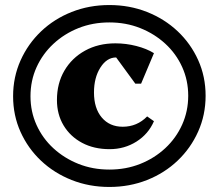

<svg xmlns="http://www.w3.org/2000/svg" viewBox="-20 -726 868 762"><path d="M414 16Q334 16 264.5 -11.5Q195 -39 143 -88Q91 -137 61.5 -202.5Q32 -268 32 -344Q32 -420 61.5 -486Q91 -552 143 -601.5Q195 -651 264.5 -678.5Q334 -706 414 -706Q494 -706 563.5 -678.5Q633 -651 685 -602Q737 -553 766.5 -487.5Q796 -422 796 -346Q796 -270 766.5 -204Q737 -138 685 -88.5Q633 -39 563.5 -11.5Q494 16 414 16ZM414 -53Q480 -53 536.5 -75.5Q593 -98 636 -138Q679 -178 703 -231.5Q727 -285 727 -346Q727 -407 703 -460Q679 -513 636 -552.5Q593 -592 536.5 -614.5Q480 -637 414 -637Q348 -637 291.5 -614.5Q235 -592 192 -552Q149 -512 125 -459Q101 -406 101 -344Q101 -283 125 -230Q149 -177 192 -137.5Q235 -98 291.5 -75.5Q348 -53 414 -53ZM415 -134Q353 -134 306 -159Q259 -184 232.5 -228Q206 -272 206 -329Q206 -395 235.5 -445.5Q265 -496 317.5 -525Q370 -554 438 -554Q480 -554 521 -543.5Q562 -533 591 -515L540 -394H517L441 -498Q404 -498 378.5 -458Q353 -418 353 -359Q353 -296 384 -259.5Q415 -223 467 -223Q524 -223 564 -264L591 -245Q569 -194 521.5 -164Q474 -134 415 -134Z"/></svg>

Font: Platypi ExtraBold
Style: Regular
Weight: 800
Designer: David Sargent
Foundry: Bolt Cutter Type
Version: Version 1.200; ttfautohint (v1.8.4.7-5d5b)